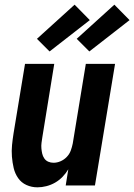

<svg xmlns="http://www.w3.org/2000/svg" viewBox="-20 -793 574 821"><path d="M140 8Q115 8 93 -2Q71 -12 57.5 -31.5Q44 -51 38.5 -74.5Q33 -98 31 -123Q29 -148 31.5 -173Q34 -198 38 -223L87 -520H212L161 -206Q159 -194 157.5 -182Q156 -170 157 -158.5Q158 -147 160.5 -136Q163 -125 169.5 -115.5Q176 -106 186.5 -101.5Q197 -97 209 -97Q224 -97 239 -103.5Q254 -110 265.5 -122Q277 -134 282.5 -149Q288 -164 291 -179L347 -520H472L386 0H261L272 -69Q262 -52 247.5 -37Q233 -22 215.5 -12Q198 -2 178.5 3Q159 8 140 8ZM362 -573 308 -627 469 -773 534 -707ZM192 -573 138 -627 299 -773 364 -707Z"/></svg>

Font: Iosevka SS04 Extrabold
Style: Italic
Weight: 800
Italic angle: -9°
Monospace: yes
Designer: Belleve Invis
Foundry: Belleve Invis
Version: Version 19.0.0; ttfautohint (v1.8.4)